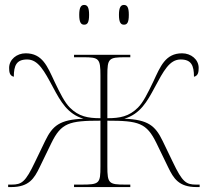

<svg xmlns="http://www.w3.org/2000/svg" viewBox="-20 -758 842 778"><path d="M482 -658C495 -658 502 -666 502 -698C502 -729 495 -738 482 -738C470 -738 462 -729 462 -698C462 -666 470 -658 482 -658ZM321 -658C334 -658 341 -666 341 -698C341 -729 334 -738 321 -738C309 -738 301 -729 301 -698C301 -666 309 -658 321 -658ZM13 0H26C98 0 119 -36 140 -79L188 -178C228 -260 260 -269 387 -269V-84C387 -14 383 -10 309 -10H280V0H508V-10H489C421 -10 415 -14 415 -84V-269C542 -269 574 -260 614 -178L662 -79C683 -36 704 0 776 0H789V-10H775C734 -10 719 -20 680 -102L639 -187C609 -249 580 -273 484 -277C548 -296 576 -346 607 -404C643 -471 667 -517 712 -517C755 -517 766 -493 766 -447C783 -451 785 -466 785 -483C785 -517 754 -542 718 -542C650 -542 630 -489 601 -427C578 -379 560 -343 539 -322C503 -286 466 -279 415 -279V-452C415 -521 420 -526 488 -526H508V-536H280V-526H318C381 -526 387 -521 387 -452V-279C336 -279 299 -286 263 -322C242 -343 224 -379 201 -427C172 -489 152 -542 84 -542C48 -542 17 -517 17 -483C17 -466 19 -451 36 -447C36 -493 47 -517 90 -517C135 -517 159 -471 195 -404C226 -346 254 -296 318 -277C222 -273 193 -249 163 -187L122 -102C83 -20 68 -10 27 -10H13Z"/></svg>

Font: Noto Serif Display Thin
Style: Regular
Weight: 100
Designer: Monotype Design Team
Foundry: Monotype Imaging Inc.
Version: Version 2.009